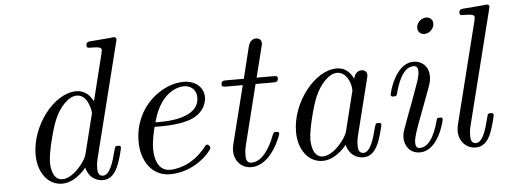

<svg xmlns="http://www.w3.org/2000/svg" viewBox="-48 -820 2522 957"><g transform="rotate(-5 1213.0 -341.5)"><path d="M108 -144C108 -59 154 11 229 11C265 11 309 -10 349 -59C360 -10 397 11 432 11C469 11 490 -14 505 -45C523 -83 535 -141 535 -143C535 -153 527 -153 520 -153C508 -153 507 -152 501 -130C487 -74 468 -11 434 -11C408 -11 408 -38 408 -52C408 -59 408 -74 414 -98L557 -669C558 -672 560 -680 560 -682C560 -691 554 -694 546 -694C543 -694 533 -693 530 -692L431 -684C419 -683 408 -682 408 -663C408 -652 418 -652 432 -652C480 -652 482 -645 482 -635C482 -632 479 -619 479 -618L421 -384C406 -415 379 -442 337 -442C226 -442 108 -290 108 -144ZM176 -100C176 -150 207 -267 225 -309C250 -370 296 -420 337 -420C345 -420 368 -419 386 -391C396 -375 406 -346 406 -327C406 -324 405 -320 403 -314L355 -122C347 -91 286 -11 231 -11C184 -11 176 -70 176 -100Z M625 -164C625 -74 673 11 768 11C896 11 979 -89 979 -104C979 -109 971 -120 963 -120C959 -120 958 -119 950 -109C876 -15 787 -11 770 -11C705 -11 694 -82 694 -121C694 -159 704 -204 711 -231H750C780 -231 847 -234 895 -253C974 -285 974 -350 974 -357C974 -403 937 -442 873 -442C768 -442 625 -341 625 -164ZM717 -253C760 -417 863 -420 873 -420C913 -420 936 -393 936 -359C936 -253 771 -253 738 -253Z M1062 -412C1062 -400 1071 -400 1087 -400H1167L1095 -113C1094 -109 1090 -93 1090 -79C1090 -29 1123 11 1175 11C1276 11 1327 -138 1327 -143C1327 -153 1319 -153 1312 -153C1300 -153 1300 -152 1292 -134C1274 -86 1234 -11 1177 -11C1150 -11 1150 -36 1150 -52C1150 -59 1150 -75 1157 -103L1231 -400H1316C1333 -400 1344 -400 1344 -419C1344 -431 1335 -431 1319 -431H1239L1276 -579C1280 -593 1280 -595 1280 -600C1280 -621 1263 -626 1253 -626C1228 -626 1218 -605 1214 -590L1175 -431H1090C1073 -431 1062 -431 1062 -412Z M1411 -144C1411 -59 1457 11 1532 11C1568 11 1612 -10 1652 -59C1663 -10 1700 11 1735 11C1772 11 1793 -14 1808 -45C1826 -83 1838 -141 1838 -143C1838 -153 1830 -153 1823 -153C1811 -153 1810 -152 1804 -130C1790 -74 1771 -11 1737 -11C1711 -11 1711 -38 1711 -52C1711 -59 1711 -75 1718 -103L1786 -375C1790 -389 1790 -391 1790 -396C1790 -417 1773 -422 1763 -422C1731 -422 1724 -388 1723 -383C1704 -426 1672 -442 1640 -442C1529 -442 1411 -290 1411 -144ZM1479 -100C1479 -150 1510 -267 1528 -309C1553 -370 1599 -420 1640 -420C1684 -420 1709 -368 1709 -326C1709 -324 1708 -319 1706 -313L1659 -124C1651 -92 1589 -11 1534 -11C1487 -11 1479 -70 1479 -100Z M2058 -608C2058 -583 2078 -575 2092 -575C2112 -575 2140 -594 2140 -623C2140 -648 2120 -656 2106 -656C2085 -656 2058 -636 2058 -608ZM1897 -288C1897 -278 1907 -278 1912 -278C1925 -278 1926 -280 1930 -294C1939 -327 1965 -420 2023 -420C2034 -420 2045 -415 2045 -392C2045 -368 2034 -339 2027 -320L1997 -237C1984 -204 1972 -171 1960 -138C1946 -100 1942 -89 1942 -69C1942 -30 1966 11 2018 11C2112 11 2145 -139 2145 -143C2145 -153 2137 -153 2130 -153C2117 -153 2117 -151 2113 -136C2105 -107 2078 -11 2020 -11C2012 -11 1998 -12 1998 -39C1998 -65 2011 -98 2024 -135L2088 -306C2098 -335 2100 -343 2100 -362C2100 -417 2062 -442 2025 -442C1931 -442 1897 -293 1897 -288Z M2214 -79C2214 -26 2250 11 2298 11C2336 11 2356 -16 2369 -41C2386 -76 2400 -140 2400 -143C2400 -153 2392 -153 2385 -153C2380 -153 2374 -153 2371 -148L2364 -123C2347 -53 2328 -11 2300 -11C2274 -11 2274 -38 2274 -52C2274 -59 2274 -74 2280 -98L2423 -669C2424 -672 2426 -680 2426 -682C2426 -691 2420 -694 2412 -694C2409 -694 2399 -693 2396 -692L2297 -684C2285 -683 2274 -682 2274 -663C2274 -652 2284 -652 2298 -652C2346 -652 2348 -645 2348 -635C2348 -632 2345 -619 2345 -618L2220 -118C2219 -114 2214 -94 2214 -79Z"/></g></svg>

Font: CMU Serif
Style: Italic
Weight: 500
Italic angle: -14.04°
Version: Version 0.7.0